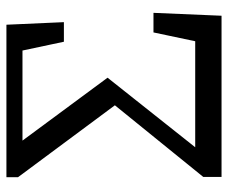

<svg xmlns="http://www.w3.org/2000/svg" viewBox="-76 -634 710 598"><g transform="rotate(-90 279.0 -335.0)"><path d="M27 0V-57L271 -358V-304L26 -634V-670H501L509 -491H448L410 -670L466 -620H298H131V-603L112 -658L336 -355L213 -200L90 -45L103 -108V-82H494L439 -32L477 -212H538L529 0Z"/></g></svg>

Font: Source Serif 4 Variable
Style: Regular
Weight: 400
Designer: Frank Grießhammer
Foundry: Adobe
Version: Version 4.005;hotconv 1.1.0;makeotfexe 2.6.0